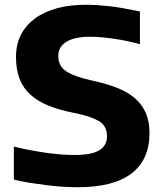

<svg xmlns="http://www.w3.org/2000/svg" viewBox="-20 -772 674 804"><path d="M307 12Q278 12 244.5 10Q211 8 175.5 3.5Q140 -1 105 -6.5Q70 -12 38 -20V-158Q110 -141 174.5 -132Q239 -123 292 -123Q363 -123 395.5 -142.5Q428 -162 428 -201Q428 -246 392.5 -266Q357 -286 291 -299Q229 -311 183.5 -329.5Q138 -348 107.5 -375.5Q77 -403 62 -442Q47 -481 47 -534Q47 -585 67 -625Q87 -665 125 -693.5Q163 -722 217 -737Q271 -752 339 -752Q363 -752 387 -750.5Q411 -749 438 -746Q465 -743 496.5 -737.5Q528 -732 566 -724V-587Q516 -601 459 -609.5Q402 -618 357 -618Q292 -618 258 -597Q224 -576 224 -537Q224 -495 258 -473Q292 -451 368 -434Q425 -422 469.5 -404.5Q514 -387 544 -361.5Q574 -336 590 -300Q606 -264 606 -215Q606 -103 530.5 -45.5Q455 12 307 12Z"/></svg>

Font: Encode Sans Normal
Style: Bold
Weight: 700
Designer: Pablo Impallari, Andres Torresi
Foundry: Pablo Impallari, Andres Torresi
Version: Version 1.000; ttfautohint (v1.00) -l 8 -r 50 -G 200 -x 14 -